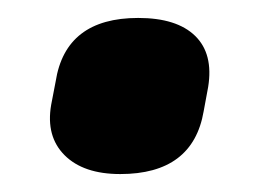

<svg xmlns="http://www.w3.org/2000/svg" viewBox="-20 -183 310 214"><path d="M114 11Q73 11 52 -10Q31 -31 37 -66L42 -92Q53 -163 134 -163Q177 -163 197.5 -143Q218 -123 212 -86L207 -59Q195 11 114 11Z"/></svg>

Font: Sofia Sans Semi Condensed ExtraBold
Style: Italic
Weight: 800
Italic angle: -9°
Version: Version 4.100